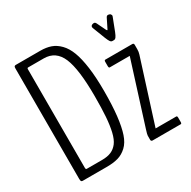

<svg xmlns="http://www.w3.org/2000/svg" viewBox="-157 -855 1002 1007"><g transform="rotate(-30 344.5 -351.0)"><path d="M565.4 -557.1Q558.1 -557.1 552.5 -564.9Q546.9 -572.8 539.6 -591.3L509.8 -668.5Q508.8 -672.4 508.8 -674.3Q508.8 -678.2 510.7 -678.7Q510.7 -682.6 516.6 -685.1Q522.5 -687.5 527.8 -687.5Q535.2 -687.5 539.6 -678.7L565.4 -625.5Q568.8 -619.6 570.3 -619.6Q572.3 -619.6 574.7 -625.5L601.1 -678.7Q605.5 -687.5 612.8 -687.5Q618.2 -687.5 623.8 -685.1Q629.4 -682.6 629.4 -678.7Q631.8 -678.2 631.8 -673.8Q631.8 -671.4 630.9 -668.5L601.1 -591.3Q593.8 -572.8 587.9 -564.9Q582 -557.1 574.7 -557.1ZM486.3 0Q483.4 0 480.5 -2.2Q477.5 -4.4 477.5 -8.8V-34.2Q477.5 -41.5 485.8 -67.4L605 -444.3H483.9Q478 -444.3 478 -456.1V-481Q478 -491.2 483.9 -491.2H647.9Q656.7 -491.2 656.7 -481V-454.6Q656.7 -438.5 652.3 -425.3L532.2 -46.9H657.2Q663.1 -46.9 663.1 -37.1V-9.8Q663.1 0 657.2 0ZM113.3 -43.9Q113.3 -43.9 206.5 -43.9Q239.3 -43.9 261.5 -53.5Q283.7 -63 299.6 -83.7Q315.4 -104.5 324.2 -141.8Q333 -179.2 336.7 -229Q340.3 -278.8 340.3 -353Q340.3 -516.1 310.3 -587.2Q280.3 -658.2 208 -658.2H112.8Q107.4 -658.2 107.4 -649.9V-53.7Q107.4 -43.9 113.3 -43.9ZM64 0Q57.6 0 55.2 -3.7Q52.7 -7.3 52.7 -19V-687Q52.7 -696.3 55.4 -699.2Q58.1 -702.1 64 -702.1H211.9Q248 -702.1 275.6 -692.4Q303.2 -682.6 326.7 -658.4Q350.1 -634.3 365 -595Q379.9 -555.7 388.2 -495.1Q396.5 -434.6 396.5 -353Q396.5 -264.2 389.4 -202.4Q382.3 -140.6 368.9 -100.8Q355.5 -61 331.5 -38.8Q307.6 -16.6 279.1 -8.3Q250.5 0 208 0Z"/></g></svg>

Font: BenchNine Light
Style: Regular
Weight: 300
Version: Version 1 ; ttfautohint (v0.92.18-e454-dirty) -l 8 -r 50 -G 